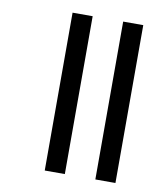

<svg xmlns="http://www.w3.org/2000/svg" viewBox="-76 -734 685 781"><g transform="rotate(10 267.0 -343.0)"><path d="M370 -17H453V-669H370ZM161 -17H244V-669H161Z"/></g></svg>

Font: Noto Sans Malayalam UI SemiCondensed
Style: Regular
Weight: 400
Width: 4
Designer: Jelle Bosma - Monotype Design Team
Foundry: Monotype Imaging Inc.
Version: Version 2.104